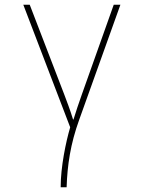

<svg xmlns="http://www.w3.org/2000/svg" viewBox="-20 -548 603 807"><path d="M235 239H260C263 147 276 57 313 -45L486 -528H458L324 -151C310 -110 300 -83 289 -46H287C275 -86 259 -127 250 -151L105 -528H78L275 -13C257 48 235 153 235 239Z"/></svg>

Font: Noto Sans Mono SemiCondensed Thin
Style: Regular
Weight: 100
Width: 4
Designer: Monotype Design Team
Foundry: Monotype Imaging Inc.
Version: Version 2.014